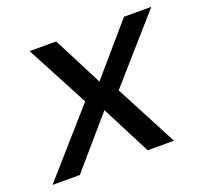

<svg xmlns="http://www.w3.org/2000/svg" viewBox="-118 -604 757 713"><g transform="rotate(-20 260.5 -248.0)"><path d="M-25 0 195 -250 65 -496H170L270 -301L438 -496H546L326 -246L455 0H351L251 -195L83 0Z"/></g></svg>

Font: DM Sans 24pt Medium
Style: Italic
Weight: 500
Italic angle: -10°
Designer: Colophon Foundry, Jonny Pinhorn
Foundry: Colophon Foundry
Version: Version 4.004;gftools[0.9.30]